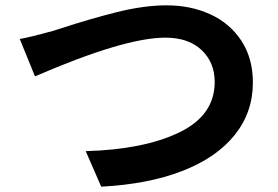

<svg xmlns="http://www.w3.org/2000/svg" viewBox="-20 -694 1040 719"><path d="M54 -548Q90 -554 177 -578L209 -588Q319 -624 419.5 -649Q520 -674 604 -674Q695 -674 768.5 -640Q842 -606 884.5 -540.5Q927 -475 927 -385Q927 -273 858.5 -188Q790 -103 662 -53.5Q534 -4 359 5L301 -128Q518 -134 651 -198Q784 -262 784 -387Q784 -460 735 -506.5Q686 -553 599 -553Q446 -553 111 -408Z"/></svg>

Font: Sinter Bold
Style: Regular
Weight: 700
Foundry: Adobe & rsms
Version: Version 1.000